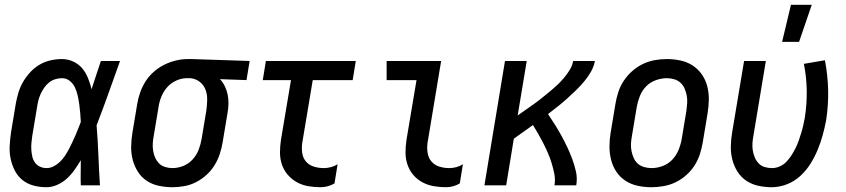

<svg xmlns="http://www.w3.org/2000/svg" viewBox="-20 -775 3540 803"><path d="M174 8Q146 8 120 1Q94 -6 74 -22Q54 -38 42 -61.5Q30 -85 24.5 -111Q19 -137 20.5 -165Q22 -193 26 -221L46 -341Q50 -364 57 -387.5Q64 -411 76.5 -432.5Q89 -454 106.5 -473Q124 -492 145.5 -504.5Q167 -517 191 -522.5Q215 -528 239 -528Q264 -528 286.5 -517.5Q309 -507 324 -489Q339 -471 348 -448.5Q357 -426 363 -402Q373 -432 382.5 -461.5Q392 -491 402 -520H482Q458 -453 434 -385.5Q410 -318 384 -251Q389 -188 391.5 -125.5Q394 -63 398 0H318Q317 -26 317.5 -52.5Q318 -79 318 -105Q306 -85 292 -65Q278 -45 260 -28.5Q242 -12 219.5 -2Q197 8 174 8ZM175 -72Q190 -72 204.5 -79.5Q219 -87 230.5 -98Q242 -109 251 -122.5Q260 -136 267.5 -150Q275 -164 281.5 -178Q288 -192 294.5 -206.5Q301 -221 306.5 -235.5Q312 -250 318 -265Q317 -284 315.5 -302.5Q314 -321 311.5 -339Q309 -357 305 -375Q301 -393 293.5 -409Q286 -425 272 -436.5Q258 -448 239 -448Q225 -448 210.5 -443.5Q196 -439 184.5 -429.5Q173 -420 164.5 -407.5Q156 -395 150 -382Q144 -369 140.5 -355Q137 -341 135 -327L115 -207Q113 -193 111.5 -178Q110 -163 111 -148.5Q112 -134 115 -120.5Q118 -107 126 -95.5Q134 -84 147 -78Q160 -72 175 -72Z M701 8Q672 8 644 2Q616 -4 593.5 -19Q571 -34 556.5 -57Q542 -80 535 -107Q528 -134 528.5 -162.5Q529 -191 534 -221L554 -341Q558 -365 566.5 -389Q575 -413 589 -435Q603 -457 623.5 -475Q644 -493 667.5 -504.5Q691 -516 716 -522Q741 -528 765 -528H781L1024 -520L1011 -440L900 -444Q913 -430 921 -413Q929 -396 932.5 -377.5Q936 -359 935.5 -339Q935 -319 931 -299L911 -179Q907 -155 899 -130.5Q891 -106 877 -83.5Q863 -61 843 -43Q823 -25 799.5 -13Q776 -1 750.5 3.5Q725 8 701 8ZM701 -72Q724 -72 746.5 -81Q769 -90 785.5 -108Q802 -126 810.5 -148Q819 -170 823 -193L843 -313Q846 -335 846.5 -357.5Q847 -380 839.5 -400Q832 -420 815 -433Q798 -446 776 -448H761Q739 -448 717 -438Q695 -428 679.5 -410.5Q664 -393 655 -371Q646 -349 643 -327L623 -207Q620 -192 619 -176Q618 -160 620.5 -144.5Q623 -129 629 -115.5Q635 -102 645.5 -91.5Q656 -81 671 -76.5Q686 -72 701 -72Z M1321 8Q1294 8 1268.5 3.5Q1243 -1 1221.5 -13Q1200 -25 1183.5 -44Q1167 -63 1159 -87Q1151 -111 1151 -137Q1151 -163 1155 -190L1197 -440H1079L1092 -520H1468L1455 -440H1288L1244 -177Q1241 -156 1244 -135Q1247 -114 1260 -99Q1273 -84 1293 -78Q1313 -72 1335 -72Q1349 -72 1364 -76Q1379 -80 1392 -88L1379 -8Q1366 0 1350.5 4Q1335 8 1321 8Z M1845 8Q1819 8 1793.5 3.5Q1768 -1 1746 -13Q1724 -25 1708 -44Q1692 -63 1684 -87Q1676 -111 1676 -137Q1676 -163 1680 -190L1722 -440H1597V-520H1825L1768 -177Q1765 -156 1768.5 -135Q1772 -114 1785 -99Q1798 -84 1818 -78Q1838 -72 1859 -72Q1874 -72 1888.5 -76Q1903 -80 1916 -88L1903 -8Q1890 0 1875 4Q1860 8 1845 8Z M2006 0 2092 -520H2183L2145 -292Q2162 -304 2179 -316Q2196 -328 2213 -340Q2230 -352 2246 -365Q2262 -378 2278.5 -391.5Q2295 -405 2310 -419Q2325 -433 2338.5 -449Q2352 -465 2363 -483Q2374 -501 2377 -520H2468Q2464 -497 2451.5 -475Q2439 -453 2422.5 -433.5Q2406 -414 2388 -396.5Q2370 -379 2351 -362Q2332 -345 2312.5 -329.5Q2293 -314 2272 -298Q2287 -276 2301 -253.5Q2315 -231 2328 -207.5Q2341 -184 2352.5 -159.5Q2364 -135 2373.5 -109.5Q2383 -84 2389 -56.5Q2395 -29 2390 0H2299Q2303 -24 2298.5 -47Q2294 -70 2287.5 -91.5Q2281 -113 2272 -134Q2263 -155 2253 -174.5Q2243 -194 2232 -213.5Q2221 -233 2209 -252Q2189 -238 2169 -223.5Q2149 -209 2129 -195L2097 0Z M2704 8Q2675 8 2647 2Q2619 -4 2596 -19Q2573 -34 2558 -56.5Q2543 -79 2536 -106Q2529 -133 2529 -162Q2529 -191 2534 -221L2554 -341Q2558 -365 2566 -390Q2574 -415 2589 -437.5Q2604 -460 2624.5 -478Q2645 -496 2669 -507.5Q2693 -519 2718.5 -523.5Q2744 -528 2769 -528Q2798 -528 2826 -522Q2854 -516 2877 -501Q2900 -486 2915.5 -463.5Q2931 -441 2938 -414Q2945 -387 2944.5 -358Q2944 -329 2939 -299L2919 -179Q2915 -155 2907 -130Q2899 -105 2884.5 -82.5Q2870 -60 2849.5 -42Q2829 -24 2805 -12.5Q2781 -1 2755 3.5Q2729 8 2704 8ZM2705 -72Q2728 -72 2751 -80.5Q2774 -89 2791 -106.5Q2808 -124 2817.5 -147Q2827 -170 2831 -193L2851 -313Q2853 -329 2854 -345Q2855 -361 2852 -376Q2849 -391 2843 -405Q2837 -419 2826 -429Q2815 -439 2800 -443.5Q2785 -448 2769 -448Q2746 -448 2722.5 -439.5Q2699 -431 2682 -413.5Q2665 -396 2656 -373Q2647 -350 2643 -327L2623 -207Q2620 -191 2619 -175Q2618 -159 2621 -144Q2624 -129 2630 -115Q2636 -101 2647 -91Q2658 -81 2673.5 -76.5Q2689 -72 2705 -72Z M3208 8Q3179 8 3151.5 2Q3124 -4 3101.5 -19Q3079 -34 3064.5 -57Q3050 -80 3043 -107Q3036 -134 3036.5 -162.5Q3037 -191 3042 -221L3092 -520H3183L3131 -207Q3128 -192 3127 -176Q3126 -160 3128.5 -145Q3131 -130 3137 -116Q3143 -102 3153 -91.5Q3163 -81 3178 -76.5Q3193 -72 3209 -72Q3225 -72 3241 -79Q3257 -86 3269 -98.5Q3281 -111 3290.5 -126Q3300 -141 3307.5 -156Q3315 -171 3320.5 -187Q3326 -203 3331 -219Q3336 -235 3339.5 -251Q3343 -267 3346 -283Q3355 -341 3354 -397.5Q3353 -454 3342 -508L3430 -523Q3442 -462 3443.5 -398.5Q3445 -335 3435 -271Q3429 -240 3420.5 -209Q3412 -178 3399.5 -148Q3387 -118 3369.5 -90Q3352 -62 3327 -39Q3302 -16 3270.5 -4Q3239 8 3208 8ZM3251 -600 3288 -755H3375L3322 -600Z"/></svg>

Font: Iosevka Term Curly Md Obl
Style: Regular
Weight: 500
Italic angle: -9°
Designer: Belleve Invis
Foundry: Belleve Invis
Version: Version 32.3.0